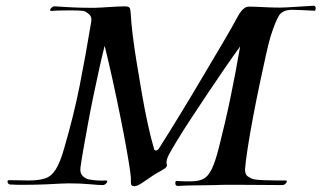

<svg xmlns="http://www.w3.org/2000/svg" viewBox="-20 -655 1115 666"><path d="M447 -9Q433 -9 434 -22.5Q435 -36 432 -57Q428 -87 419 -137.5Q410 -188 397.5 -250Q385 -312 371 -376Q357 -440 343 -496Q335 -465 325 -420Q315 -375 304.5 -324.5Q294 -274 285 -225Q276 -176 269 -136Q262 -96 259 -73Q257 -54 267 -44.5Q277 -35 287 -33Q301 -30 318 -29Q335 -28 346 -29H347Q352 -29 352 -26Q352 -22 347 -17.5Q342 -13 336 -13Q323 -13 291 -16Q259 -19 218 -19Q211 -19 203.5 -18.5Q196 -18 188 -18Q171 -17 138 -15.5Q105 -14 67 -14Q54 -14 41.5 -14Q29 -14 17 -15H15Q11 -15 8.5 -18.5Q6 -22 6 -25Q6 -31 13 -30Q33 -30 49.5 -29.5Q66 -29 79 -29Q114 -29 136 -36Q158 -43 173.5 -67.5Q189 -92 203 -142Q236 -255 256.5 -358.5Q277 -462 296 -577Q300 -596 289 -605.5Q278 -615 270 -617Q264 -618 252.5 -618.5Q241 -619 227 -619Q206 -619 186 -618.5Q166 -618 159 -617Q154 -617 154 -620Q154 -624 159 -628.5Q164 -633 169 -633Q199 -631 229 -629.5Q259 -628 289 -628Q300 -628 311 -628Q322 -628 333 -629Q364 -631 383 -632Q402 -633 412 -633Q428 -633 430.5 -626.5Q433 -620 434 -600Q435 -578 440 -536Q445 -494 453.5 -442Q462 -390 471.5 -334.5Q481 -279 492 -228Q503 -177 514 -140Q515 -133 521 -133Q527 -133 532 -141Q565 -193 603.5 -256Q642 -319 681 -385Q720 -451 755 -510Q789 -568 804 -596.5Q819 -625 836 -631Q838 -632 851 -632Q863 -632 879.5 -631Q896 -630 910.5 -629.5Q925 -629 929 -629Q949 -628 976.5 -629.5Q1004 -631 1067 -635H1068Q1075 -635 1075 -626Q1075 -615 1067 -618Q1043 -619 1025.5 -620Q1008 -621 994 -621Q960 -621 947.5 -600.5Q935 -580 919 -530Q913 -511 903 -466.5Q893 -422 881 -365Q869 -308 858 -250Q847 -192 839.5 -143.5Q832 -95 830 -69Q829 -50 840.5 -42.5Q852 -35 861 -33Q871 -31 894 -30Q917 -29 939.5 -29Q962 -29 969 -29H970Q975 -29 975 -26Q975 -22 970 -17.5Q965 -13 959 -13Q928 -13 887.5 -13.5Q847 -14 806 -14Q786 -14 766 -14Q746 -14 729 -13Q713 -13 697 -12.5Q681 -12 657.5 -12Q634 -12 597 -10Q588 -10 588 -20Q588 -30 597 -27Q610 -26 621 -26Q632 -26 642 -26Q668 -26 684.5 -34Q701 -42 713.5 -66.5Q726 -91 739 -142Q762 -232 780 -319Q798 -406 813 -494Q789 -461 759.5 -418Q730 -375 699.5 -329.5Q669 -284 641.5 -242Q614 -200 594 -167Q574 -134 565 -117Q556 -99 558 -87Q559 -85 559 -81Q559 -74 544 -66Q540 -63 529.5 -57.5Q519 -52 506 -43Q489 -32 473.5 -21Q458 -10 447 -9Z"/></svg>

Font: Kings
Style: Regular
Weight: 400
Designer: Robert E. Leuschke
Foundry: Robert E. Leuschke
Version: Version 1.010; ttfautohint (v1.8.3)